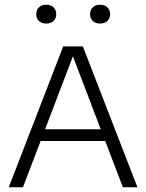

<svg xmlns="http://www.w3.org/2000/svg" viewBox="-20 -791 618 811"><path d="M17 0 247 -595H330L560.5 0H499L282.5 -567.5H293.5L77 0ZM132 -195.5 146.5 -245H430L444 -195.5ZM402.5 -691.5Q383.5 -691.5 372 -702.2Q360.5 -713 360.5 -731Q360.5 -749.5 372 -760.2Q383.5 -771 402.5 -771Q422 -771 433.5 -760.2Q445 -749.5 445 -731Q445 -713 433.5 -702.2Q422 -691.5 402.5 -691.5ZM175.5 -691.5Q156 -691.5 144.5 -702.2Q133 -713 133 -731Q133 -749.5 144.5 -760.2Q156 -771 175.5 -771Q194.5 -771 206 -760.2Q217.5 -749.5 217.5 -731Q217.5 -713 206 -702.2Q194.5 -691.5 175.5 -691.5Z"/></svg>

Font: Encode Sans SC Condensed Thin Light
Style: Regular
Weight: 300
Version: Version 3.002